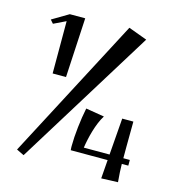

<svg xmlns="http://www.w3.org/2000/svg" viewBox="-108 -810 844 915"><g transform="rotate(15 314.0 -353.0)"><path d="M418 -717 51 -18 88 0 510 -683ZM583 -81V-109H551V-164C551 -204 552 -244 552 -290H497L483 -109H356C363 -157 381 -232 410 -277L319 -292C307 -235 298 -155 298 -102C298 -97 298 -91 299 -81H481L474 11L556 8C553 -29 551 -55 551 -81ZM203 -706H127L46 -658L61 -641L121 -670V-412H187Z"/></g></svg>

Font: Original Surfer
Style: Regular
Weight: 400
Designer: Astigmatic (AOETI)
Foundry: Astigmatic (AOETI)
Version: Version 1.001